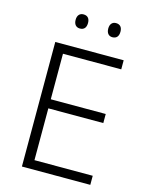

<svg xmlns="http://www.w3.org/2000/svg" viewBox="-132 -983 817 1063"><g transform="rotate(15 276.5 -451.0)"><path d="M177 -862C177 -836 190 -821 212 -821C236 -821 248 -836 248 -862C248 -887 236 -902 212 -902C190 -902 177 -887 177 -862ZM364 -862C364 -836 377 -821 398 -821C422 -821 434 -836 434 -862C434 -887 422 -902 398 -902C377 -902 364 -887 364 -862ZM492 0V-52H158V-349H473V-401H158V-662H492V-714H100V0Z"/></g></svg>

Font: Noto Sans Gujarati Light
Style: Regular
Weight: 300
Designer: Jelle Bosma - Monotype Design Team, Universal Thirst
Foundry: Monotype Imaging Inc.
Version: Version 2.106